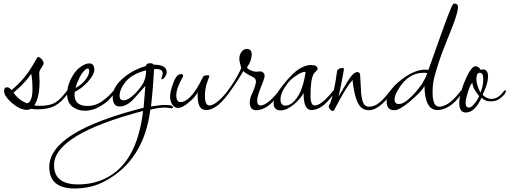

<svg xmlns="http://www.w3.org/2000/svg" viewBox="-20 -619 2884 1087"><path d="M131 3Q121 3 110 0Q80 -7 43 -40Q3 -77 3 -103Q3 -125 20 -125Q33 -125 45 -109Q80 -137 111 -173Q142 -209 168 -254L190 -292Q191 -296 196 -296Q206 -296 216.5 -283.5Q227 -271 227 -261Q227 -254 215 -236Q202 -220 202 -202Q202 -195 203 -180.5Q204 -166 204 -158Q204 -66 174 -22Q180 -21 187.5 -20.5Q195 -20 202 -20Q242 -20 267.5 -27.5Q293 -35 314 -54Q335 -73 360 -106Q363 -110 367 -110Q371 -110 371 -104Q371 -101 368.5 -96Q366 -91 364 -89Q328 -40 290.5 -20Q253 0 192 0Q173 0 155 -3Q145 3 131 3ZM132 -34Q164 -40 164 -118Q164 -138 162.5 -158.5Q161 -179 157 -201Q121 -148 56 -94Q86 -53 132 -34Z M460 8Q419 8 389.5 -15.5Q360 -39 360 -87Q360 -140 395 -196Q413 -225 439 -242.5Q465 -260 485 -260Q514 -260 514 -225Q514 -195 474 -152Q437 -114 404 -100Q403 -96 402.5 -91.5Q402 -87 402 -82Q402 -19 477 -19Q520 -19 557.5 -45.5Q595 -72 623 -106Q628 -112 632 -112Q636 -112 636 -108Q636 -104 632 -97.5Q628 -91 626 -89Q610 -67 592.5 -50Q575 -33 546 -17Q525 -4 502.5 2Q480 8 460 8ZM408 -121Q421 -128 433.5 -137.5Q446 -147 458 -160Q485 -192 485 -216Q485 -231 476 -231Q468 -231 455.5 -217.5Q443 -204 432 -184Q413 -145 408 -121Z M402 448Q259 448 259 326Q259 126 793 -9Q795 -29 797 -60Q799 -91 803 -133L738 -60Q717 -37 696.5 -26.5Q676 -16 657 -16Q618 -16 618 -72Q618 -130 685 -183Q712 -205 742.5 -220.5Q773 -236 807 -246Q807 -261 831 -261Q846 -261 849 -253Q924 -253 924 -210Q924 -199 914.5 -184.5Q905 -170 896 -170Q893 -170 893 -173Q893 -175 897 -185.5Q901 -196 901 -203Q901 -228 866 -228Q863 -228 859.5 -228Q856 -228 852 -227Q852 -220 850.5 -199.5Q849 -179 847 -146Q843 -88 835 -16Q888 -25 913 -25Q959 -25 959 -12Q959 -6 950 -6Q946 -6 935.5 -8Q925 -10 918 -10Q876 -10 831 2Q795 288 575 406Q499 448 402 448ZM680 -51Q705 -51 739 -84Q753 -97 764.5 -111Q776 -125 785 -139Q807 -171 807 -221Q727 -200 691 -156Q657 -113 657 -76Q657 -51 680 -51ZM422 425Q504 425 570 394Q755 310 790 9Q286 142 286 316Q286 425 422 425Z M1149 4Q1121 4 1110 -17Q1099 -38 1099 -77Q1099 -82 1099 -87.5Q1099 -93 1100 -98Q1085 -69 1051 -41Q1014 -8 986 -8Q968 -8 954 -29Q943 -49 943 -69Q943 -103 960 -146Q978 -200 1006 -200Q1016 -200 1017 -187Q978 -120 978 -80Q978 -41 1002 -41Q1053 -41 1113 -151Q1115 -157 1119.5 -165.5Q1124 -174 1130 -184Q1133 -193 1157 -193Q1165 -193 1165 -187L1154 -156Q1146 -134 1143 -114Q1140 -94 1140 -77Q1140 -22 1166 -22Q1186 -22 1215.5 -47Q1245 -72 1270 -106Q1273 -109 1275 -109Q1279 -109 1279 -102Q1279 -95 1274 -89Q1234 -36 1203.5 -16Q1173 4 1149 4Z M1430 5Q1394 5 1394 -40Q1394 -64 1412 -100Q1429 -140 1429 -158Q1429 -171 1419.5 -178Q1410 -185 1396 -191Q1386 -196 1375 -203Q1364 -210 1357 -217Q1350 -202 1326 -165Q1302 -128 1274 -89Q1270 -84 1266 -84Q1262 -84 1262 -91Q1262 -98 1270 -106Q1278 -116 1293 -138.5Q1308 -161 1323 -187.5Q1338 -214 1346 -234Q1341 -251 1338 -263Q1335 -275 1335 -287Q1335 -308 1347 -325Q1359 -342 1378 -342Q1405 -342 1405 -310Q1405 -275 1378 -237Q1382 -231 1388 -227Q1394 -223 1407 -218Q1414 -215 1420.5 -214Q1427 -213 1432 -213Q1440 -213 1445.5 -214Q1451 -215 1455 -215Q1461 -215 1469.5 -208.5Q1478 -202 1478 -189Q1478 -182 1477 -180Q1476 -178 1471.5 -163.5Q1467 -149 1456 -123Q1436 -71 1436 -50Q1436 -22 1455 -22Q1476 -22 1505.5 -47Q1535 -72 1560 -106Q1563 -109 1565 -109Q1569 -109 1569 -102Q1569 -95 1564 -89Q1524 -36 1492 -15.5Q1460 5 1430 5Z M1570 6Q1529 6 1529 -34Q1529 -72 1584 -140Q1634 -203 1671 -227Q1708 -251 1740 -251Q1778 -251 1778 -229Q1778 -224 1768 -214.5Q1758 -205 1757 -203Q1738 -172 1738 -77Q1738 -22 1762 -22Q1784 -22 1813 -48Q1842 -74 1867 -106Q1870 -109 1872 -109Q1876 -109 1876 -104Q1876 -102 1874.5 -97Q1873 -92 1871 -89Q1830 -34 1800.5 -15Q1771 4 1743 4Q1698 4 1699 -92Q1680 -58 1644 -28Q1602 6 1570 6ZM1597 -21Q1614 -21 1633 -35Q1692 -82 1710 -211Q1707 -211 1706 -212Q1686 -212 1653 -188Q1625 -169 1608 -147Q1568 -95 1568 -57Q1568 -21 1597 -21Z M1863 9Q1856 9 1848.5 0Q1841 -9 1841 -16V-19L1850 -36Q1858 -59 1866 -91.5Q1874 -124 1881 -166Q1882 -176 1884 -187.5Q1886 -199 1888 -214Q1893 -234 1919 -234Q1927 -234 1927 -228Q1927 -226 1925 -214Q1923 -202 1919 -181Q1915 -158 1909.5 -131Q1904 -104 1897 -73L1944 -152Q1979 -211 2003 -211Q2018 -211 2019 -193Q2022 -151 2023.5 -110Q2025 -69 2034.5 -42Q2044 -15 2069 -15Q2086 -15 2102.5 -22Q2119 -29 2140 -48.5Q2161 -68 2190 -106Q2191 -108 2194 -111Q2197 -114 2201 -114Q2205 -114 2205 -110Q2205 -106 2200.5 -99Q2196 -92 2194 -89Q2167 -49 2133 -22Q2099 5 2069 5Q2025 5 2004.5 -39.5Q1984 -84 1976 -166Q1960 -149 1938.5 -115Q1917 -81 1889 -28Q1887 -23 1883 -16.5Q1879 -10 1874 0Q1870 9 1863 9Z M2213 5Q2169 5 2169 -44Q2169 -103 2250 -166Q2325 -225 2389 -225Q2392 -225 2396.5 -224Q2401 -223 2404 -223Q2406 -223 2415 -250L2495 -474Q2502 -493 2512 -520Q2522 -547 2537 -582Q2546 -599 2550 -599Q2573 -599 2573 -579Q2573 -565 2564.5 -535Q2556 -505 2538 -460L2490 -339Q2473 -295 2460.5 -255.5Q2448 -216 2439 -182Q2429 -146 2429 -95Q2429 -15 2467 -15Q2490 -15 2519.5 -34Q2549 -53 2590 -106Q2592 -108 2596.5 -113Q2601 -118 2602 -118Q2605 -118 2605 -114Q2605 -108 2602 -101.5Q2599 -95 2594 -89Q2557 -37 2522 -16.5Q2487 4 2456 4Q2385 4 2383 -133Q2376 -117 2356.5 -96.5Q2337 -76 2307 -50Q2243 5 2213 5ZM2238 -30Q2267 -30 2311 -74Q2328 -91 2341.5 -107.5Q2355 -124 2368 -142Q2378 -159 2386 -174.5Q2394 -190 2399 -205Q2395 -206 2390 -206.5Q2385 -207 2378 -207Q2287 -207 2231 -106Q2214 -78 2214 -55Q2214 -30 2238 -30Z M2617 18Q2580 18 2580 -36Q2580 -50 2583 -67Q2586 -84 2591 -103Q2601 -138 2621 -182Q2651 -244 2671 -244Q2690 -244 2702 -223Q2710 -226 2715 -226Q2743 -226 2743 -184Q2743 -166 2736 -142Q2729 -118 2712 -82Q2737 -59 2761 -59Q2780 -59 2797 -68.5Q2814 -78 2835 -106Q2837 -108 2841 -108Q2844 -108 2844 -102Q2844 -96 2839 -89Q2826 -72 2806.5 -58.5Q2787 -45 2758 -45Q2729 -45 2706 -65Q2668 18 2617 18ZM2700 -95Q2708 -113 2712 -132Q2716 -151 2716 -173Q2716 -207 2696 -207Q2677 -207 2677 -170Q2677 -154 2684.5 -131Q2692 -108 2700 -95ZM2635 -10Q2649 -10 2670 -37Q2679 -48 2685 -59.5Q2691 -71 2693 -75Q2678 -92 2667 -111Q2656 -130 2654 -150Q2642 -140 2629 -98Q2616 -56 2616 -37Q2616 -10 2635 -10Z"/></svg>

Font: Lavishly Yours
Style: Regular
Weight: 400
Designer: Robert E. Leuschke
Foundry: Robert E. Leuschke
Version: Version 1.010; ttfautohint (v1.8.3)